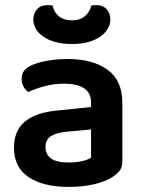

<svg xmlns="http://www.w3.org/2000/svg" viewBox="-20 -720 562 755"><path d="M338 -100V-211L241 -202Q201 -198 180 -184.5Q159 -171 159 -142Q159 -113 180.5 -97Q202 -81 250 -81Q279 -81 303 -86.5Q327 -92 338 -100ZM461 -316V-85Q461 -61 449 -47Q437 -33 419 -22Q391 -5 348 5Q305 15 250 15Q150 15 92.5 -23.5Q35 -62 35 -139Q35 -206 77.5 -241.5Q120 -277 201 -285L338 -299V-317Q338 -355 310.5 -373Q283 -391 233 -391Q194 -391 157 -381.5Q120 -372 91 -358Q80 -366 72.5 -379.5Q65 -393 65 -409Q65 -429 74.5 -441.5Q84 -454 105 -464Q134 -476 171 -482Q208 -488 246 -488Q344 -488 402.5 -446Q461 -404 461 -316ZM339 -698Q344 -699 347.5 -699.5Q351 -700 356 -700Q385 -700 399.5 -683.5Q414 -667 414 -644Q414 -625 404 -607.5Q394 -590 375 -576.5Q356 -563 328 -555Q300 -547 263 -547Q225 -547 197 -555Q169 -563 149.5 -576.5Q130 -590 120.5 -607.5Q111 -625 111 -644Q111 -667 125.5 -683.5Q140 -700 169 -700Q174 -700 178 -699.5Q182 -699 187 -698Q192 -672 211.5 -656Q231 -640 263 -640Q294 -640 313.5 -656Q333 -672 339 -698Z"/></svg>

Font: Baloo 2 Latin SemiBold
Style: Regular
Weight: 400
Designer: Sarang Kulkarni and Ek Type
Foundry: Ek Type
Version: Version 1.001